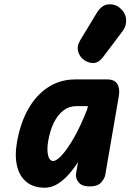

<svg xmlns="http://www.w3.org/2000/svg" viewBox="-20 -872 619 898"><path d="M190 6Q138 6 104.8 -20.2Q71.5 -46.5 59.8 -95.2Q48 -144 60 -210.5Q76 -299.5 113.5 -364.5Q151 -429.5 206.8 -465Q262.5 -500.5 332 -500.5H481.5Q516 -500.5 529 -478.8Q542 -457 535.5 -421L472 -52.5Q469 -37 453 -18.5Q437 0 398 0Q364 0 347.8 -19Q331.5 -38 336 -62.5L345 -114Q319.5 -74.5 293.5 -47.8Q267.5 -21 241.8 -7.5Q216 6 190 6ZM205 -210.5Q198.5 -169.5 205.2 -144.2Q212 -119 229 -119Q244 -119 269.5 -146.5Q295 -174 326 -228Q357 -282 388 -361L391 -375.5H336Q302.5 -375.5 276 -355Q249.5 -334.5 231.5 -297.5Q213.5 -260.5 205 -210.5ZM377.5 -588.5Q354.5 -602.5 346.2 -628.8Q338 -655 354.5 -682.5L431.5 -810Q455.5 -850 488.2 -851.8Q521 -853.5 544 -832Q567.5 -811 569.8 -781Q572 -751 553.5 -726.5L461 -604Q442.5 -579.5 420.8 -577.5Q399 -575.5 377.5 -588.5Z"/></svg>

Font: Edu VIC WA NT Hand Pre
Style: Regular
Weight: 400
Designer: Tina and Corey Anderson, Eben Sorkin, Mirko Velimirovic
Foundry: Google for Education
Version: Version 1.000